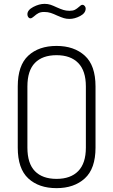

<svg xmlns="http://www.w3.org/2000/svg" viewBox="-20 -969 587 995"><path d="M72 -204V-521Q72 -630 126.5 -680.5Q181 -731 273 -731Q364 -731 419.5 -680.5Q475 -630 475 -521V-204Q475 -95 419.5 -44.5Q364 6 273 6Q181 6 126.5 -44.5Q72 -95 72 -204ZM273 -683Q200 -683 161 -643Q122 -603 122 -521V-204Q122 -122 161 -82Q200 -42 273 -42Q346 -42 385.5 -82.5Q425 -123 425 -204V-521Q425 -602 385.5 -642.5Q346 -683 273 -683ZM156 -884Q151 -880 146.5 -877Q142 -874 138 -874Q131 -874 126.5 -880Q122 -886 122 -895Q122 -917 152.5 -933Q183 -949 211 -949Q228 -949 241.5 -944.5Q255 -940 274 -931Q294 -922 308.5 -917.5Q323 -913 340 -913Q358 -913 368.5 -918.5Q379 -924 390 -934Q400 -944 407 -944Q414 -944 419 -938Q424 -932 424 -925Q424 -901 395.5 -886Q367 -871 340 -871Q324 -871 311 -875Q298 -879 277 -888Q258 -897 243 -902Q228 -907 209 -907Q191 -907 179.5 -901Q168 -895 156 -884Z"/></svg>

Font: Dosis
Style: Regular
Weight: 400
Designer: Edgar Tolentino, Pablo Impallari, Igino Marini
Foundry: Edgar Tolentino, Pablo Impallari, Igino Marini
Version: Version 1.007;Glyphs 3.1.1 (3134)